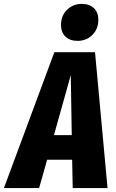

<svg xmlns="http://www.w3.org/2000/svg" viewBox="-72 -962 593 982"><path d="M300 0 297 -145H169L128 0H-52L206 -695H414L478 0ZM204 -271H295L290 -578ZM240 -834Q240 -881 270.5 -911.5Q301 -942 346 -942Q386 -942 408.5 -920Q431 -898 431 -861Q431 -814 400.5 -783.5Q370 -753 325 -753Q285 -753 262.5 -775Q240 -797 240 -834Z"/></svg>

Font: Fira Sans Extra Condensed ExtraBold
Style: Italic
Weight: 800
Width: 3
Italic angle: -8°
Designer: Carrois Corporate & Edenspiekermann AG
Foundry: Carrois Corporate GbR & Edenspiekermann AG
Version: Version 4.203